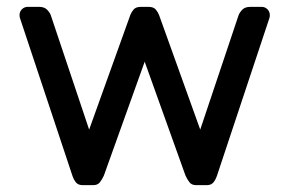

<svg xmlns="http://www.w3.org/2000/svg" viewBox="-20 -540 844 560"><path d="M564 -162 676 -496Q679 -504 687 -512Q695 -520 710 -520H743Q753 -520 760 -513Q767 -506 767 -496Q767 -492 766 -488L613 -28Q609 -16 602.5 -8Q596 0 583 0H552Q539 0 532.5 -8.5Q526 -17 521 -28L402 -360L283 -28Q278 -17 271.5 -8.5Q265 0 252 0H221Q208 0 201.5 -8Q195 -16 191 -28L38 -488Q37 -492 37 -496Q37 -506 44 -513Q51 -520 61 -520H94Q109 -520 117 -512Q125 -504 128 -496L240 -162L360 -496Q363 -504 369.5 -512Q376 -520 391 -520H413Q428 -520 434.5 -512Q441 -504 444 -496Z"/></svg>

Font: Rubik
Style: Regular
Weight: 400
Designer: Hubert & Fischer
Foundry: Hubert & Fischer
Version: Version 1.002; ttfautohint (v1.6)